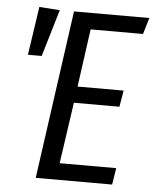

<svg xmlns="http://www.w3.org/2000/svg" viewBox="-51 -737 630 781"><g transform="rotate(5 264.0 -347.0)"><path d="M78.1 -693.8 162.1 -688 105 -496.1H48.8ZM527.8 -688 507.8 -621.1H293.9L261.2 -384.8H449.2L438 -317.9H252L215.8 -67.9H446.8L436 0H124L220.2 -688Z"/></g></svg>

Font: Fira Sans Compressed Book
Style: Italic
Weight: 350
Width: 3
Italic angle: -8°
Designer: Carrois Corporate & Edenspiekermann AG
Foundry: Carrois Corporate GbR & Edenspiekermann AG
Version: Version 4.203;PS 004.203;hotconv 1.0.88;makeotf.lib2.5.64775